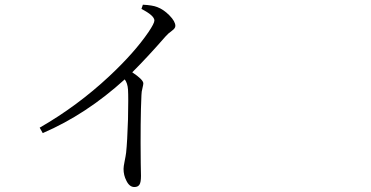

<svg xmlns="http://www.w3.org/2000/svg" viewBox="-20 -750 1540 796"><path d="M537.1 25.4Q516.6 25.4 503.9 -1Q492.2 -23.4 492.2 -49.8Q492.2 -59.6 496.6 -81.1Q501 -102.5 502.9 -117.2Q507.8 -163.1 510.7 -255.9Q512.7 -346.7 510.7 -378.9Q508.8 -405.3 497.1 -420.9Q336.9 -275.4 157.2 -198.2L144.5 -220.7Q300.8 -310.5 432.6 -433.6Q537.1 -531.2 595.7 -617.2Q620.1 -653.3 620.1 -665Q620.1 -685.5 566.4 -712.9L572.3 -730.5Q612.3 -728.5 631.8 -720.7Q658.2 -710.9 682.6 -686Q707 -661.1 707 -642.6Q707 -632.8 693.4 -623Q676.8 -611.3 666 -598.6Q592.8 -514.6 528.3 -450.2Q574.2 -419.9 574.2 -404.3Q574.2 -399.4 571.3 -387.7Q566.4 -369.1 566.4 -355.5Q561.5 -252 563.5 -73.2Q564.5 -33.2 564.5 -20.5Q564.5 5.9 558.1 15.6Q551.8 25.4 537.1 25.4Z"/></svg>

Font: Bpmf GenRyu Min R
Style: R
Weight: 400
Foundry: But Ko
Version: Version 1.320